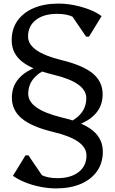

<svg xmlns="http://www.w3.org/2000/svg" viewBox="-20 -797 637 1068"><path d="M339 -80 331 -103Q396 -126 428 -163Q460 -200 460 -251Q460 -295 414 -327.5Q368 -360 275 -382Q155 -411 100 -456.5Q45 -502 45 -573Q45 -636 77 -681.5Q109 -727 167.5 -752Q226 -777 306 -777Q349 -777 393.5 -768Q438 -759 478 -743.5Q518 -728 545 -707L475 -593H459L357 -743H453L446 -648Q422 -686 386.5 -703Q351 -720 298 -720Q223 -720 179.5 -686Q136 -652 136 -594Q136 -551 182 -518.5Q228 -486 321 -463Q441 -434 496 -388.5Q551 -343 551 -272Q551 -126 339 -80ZM291 251Q249 251 204 242Q159 233 119.5 217Q80 201 52 181L122 67H138L240 217H144L151 122Q175 159 210.5 176.5Q246 194 299 194Q374 194 417.5 160Q461 126 461 68Q461 24 415 -8.5Q369 -41 276 -63Q156 -92 101 -138Q46 -184 46 -254Q46 -400 258 -446L266 -423Q202 -400 169.5 -363Q137 -326 137 -275Q137 -232 183 -199.5Q229 -167 322 -144Q442 -116 497 -70Q552 -24 552 47Q552 109 520 155Q488 201 429.5 226Q371 251 291 251Z"/></svg>

Font: Platypi Light Light
Style: Regular
Weight: 300
Version: Version 1.200